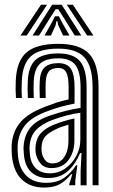

<svg xmlns="http://www.w3.org/2000/svg" viewBox="-20 -798 487 827"><path d="M378.8 0V-421.8Q378.8 -511 344.6 -549.8Q310.5 -588.5 231.2 -588.5Q149.8 -588.5 113.2 -555.8Q76.8 -523 73.8 -447.5Q73 -431 73 -412.5Q73 -394 74.5 -375.8H48.8Q47.5 -395 47.2 -411.5Q47 -428 47.8 -448.5Q51.2 -535.2 94.2 -572.2Q137.2 -609.2 231.2 -609.2Q324.2 -609.2 364.4 -565.8Q404.5 -522.2 404.5 -421.8V0ZM327.2 0.2V-62L331.2 -138.8H325.2Q304.5 -89.8 271.4 -60.2Q238.2 -30.8 185.8 -31.2Q142.2 -31.2 114.5 -56.8Q86.8 -82.2 82.8 -133.8Q82.2 -141.2 81.6 -151.6Q81 -162 81.8 -169.8Q85.5 -217 111.1 -248.6Q136.8 -280.2 196 -300.5Q269.5 -325.2 327 -333.2V-421.8Q327 -488.8 305 -517.8Q283 -546.8 231.2 -546.8Q177 -546.8 152.1 -523.4Q127.2 -500 125.2 -446.2Q124.8 -430.5 124.6 -412.6Q124.5 -394.8 125.5 -375.8H100Q98.8 -395.8 98.8 -413.6Q98.8 -431.5 99.5 -446.8Q102 -511.5 132.6 -539.6Q163.2 -567.8 231.2 -567.8Q296.5 -567.8 324.8 -533.9Q353 -500 353 -421.8V0.2ZM169.8 9.8Q109.5 9.8 73.1 -25.8Q36.8 -61.2 31.2 -129.5Q30.5 -140 30 -153.2Q29.5 -166.5 30.2 -174.5Q35 -234 69.1 -272.9Q103.2 -311.8 179 -340Q207 -350.8 225.6 -356.9Q244.2 -363 275.5 -369.8V-422Q275.5 -465.5 265.8 -485.4Q256 -505.2 231.2 -505.2Q202.8 -505.2 190.4 -490.4Q178 -475.5 176.8 -443Q176.5 -435 176.2 -415.9Q176 -396.8 176.8 -375.8H151.2Q150.2 -400 150.5 -416.8Q150.8 -433.5 151 -445.8Q152.8 -491 172.8 -508.5Q192.8 -526 231.2 -526Q269.8 -526 285.5 -501.4Q301.2 -476.8 301.2 -422V-352Q266.8 -345.2 240.8 -337.8Q214.8 -330.2 187.5 -320.2Q119 -295.8 89.6 -260.4Q60.2 -225 56 -172.5Q55.5 -163.8 55.9 -152.5Q56.2 -141.2 57 -131.5Q61.8 -72.2 93.4 -41.4Q125 -10.5 178 -10.5Q226.5 -10.5 257 -32.5Q287.5 -54.5 307.5 -86H313.2L304.2 -19.8V0H278.5L278 -4L291.5 -47.5H286.8Q263 -19 237.4 -4.6Q211.8 9.8 169.8 9.8ZM195.2 -51.5Q232.2 -51.5 261.9 -72.8Q291.5 -94 308.8 -126.9Q326 -159.8 326 -194.8V-312.2Q269.8 -305.2 204.5 -280.8Q159.2 -263.5 134.5 -237.2Q109.8 -211 107.2 -165.2Q106.8 -157.5 107.4 -149.8Q108 -142 108.5 -136Q111.8 -95 134.2 -73.2Q156.8 -51.5 195.2 -51.5ZM201.8 -74Q171 -74 154.8 -93.4Q138.5 -112.8 134 -138.2Q132.2 -152.5 132.8 -163Q135.2 -200.5 154.6 -222.9Q174 -245.2 212.2 -261Q231.5 -268.8 254.9 -276Q278.2 -283.2 300.5 -287.8V-192.5Q300.5 -143.5 275 -108.8Q249.5 -74 201.8 -74ZM205.5 -94.2Q239.2 -94.2 257 -122.1Q274.8 -150 274.8 -190.2V-261Q238 -250.5 220.8 -241.2Q187.8 -225.8 173.6 -208.5Q159.5 -191.2 158.8 -163Q158.8 -157.2 158.8 -151.8Q158.8 -146.2 159.8 -140.5Q162.8 -124.5 173.4 -109.4Q184 -94.2 205.5 -94.2ZM68 -644.8 156.5 -777.5H182.8L95 -644.8ZM120.2 -644.8 204.5 -777.5H245.8L330.2 -644.8H302.2L251.2 -726.5L230.5 -758.5H220L199 -726.2L148 -644.8ZM355.5 -644.8 267.8 -777.5H294L382.5 -644.8ZM171.8 -644.8 204.5 -703.5 216.8 -727.8H233.8L246 -703.5L279.5 -644.8H251.8L231 -689L227 -707.2H223.2L219.5 -689L199.5 -644.8Z"/></svg>

Font: Big Shoulders Inline Display ExtraBold
Style: Regular
Weight: 800
Designer: Patric King
Foundry: XO Type Co
Version: Version 1.000